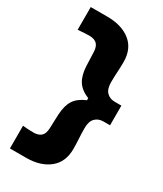

<svg xmlns="http://www.w3.org/2000/svg" viewBox="-251 -984 1039 1222"><g transform="rotate(30 269.0 -373.5)"><path d="M40.5 144.5V-22.5Q66.9 -19.5 88.6 -18.8Q110.4 -18.1 125 -18.1Q161.1 -20.5 177.7 -38.3Q194.3 -56.2 195.8 -92.8L199.7 -196.8Q203.6 -265.1 229 -304Q254.4 -342.8 312 -366.7V-381.8Q254.4 -405.3 229 -444.8Q203.6 -484.4 199.7 -550.8L195.8 -654.8Q194.3 -691.4 177.7 -709.7Q161.1 -728 125 -730Q110.4 -730 87.9 -729Q65.4 -728 36.1 -725.1V-892.1H158.2Q264.6 -892.1 328.4 -841.1Q392.1 -790 392.1 -693.8Q392.1 -655.3 389.6 -617.9Q387.2 -580.6 387.2 -542Q387.2 -493.2 410.2 -469.7Q433.1 -446.3 470.2 -446.3H518.6V-301.8H470.2Q433.1 -301.8 410.2 -278.3Q387.2 -254.9 387.2 -206.1Q387.2 -167.5 389.6 -130.1Q392.1 -92.8 392.1 -54.2Q392.1 41.5 328.4 93Q264.6 144.5 158.2 144.5Z"/></g></svg>

Font: Pinar DS4-ExtraBold
Style: Regular
Weight: 800
Designer: Amin Abedi
Version: Version 2.000